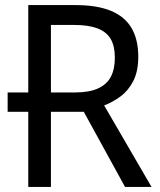

<svg xmlns="http://www.w3.org/2000/svg" viewBox="-20 -734 628 754"><path d="M127 -295H10V-371H127ZM277 -714Q361 -714 415.5 -691.5Q470 -669 496.5 -624Q523 -579 523 -511Q523 -454 503.5 -416Q484 -378 453.5 -355.5Q423 -333 389 -320L575 0H471L309 -295H180V0H91V-714ZM272 -636H180V-371H276Q330 -371 364.5 -386.5Q399 -402 415 -432Q431 -462 431 -507Q431 -554 414 -582Q397 -610 361.5 -623Q326 -636 272 -636Z"/></svg>

Font: Noto Sans Display
Style: Regular
Weight: 400
Designer: Monotype Design Team
Foundry: Monotype Imaging Inc.
Version: Version 2.003